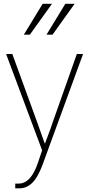

<svg xmlns="http://www.w3.org/2000/svg" viewBox="-20 -777 464 1026"><path d="M228.5 -591.8 329.1 -756.8H378.9L260.7 -591.8ZM107.4 -591.8 208 -756.8H257.8L139.6 -591.8ZM12.7 -488.3H45.9L175.8 -131.8Q183.6 -111.3 197.3 -71.3Q210.9 -31.2 218.8 -10.7H220.7Q254.9 -100.6 265.6 -134.8L390.6 -488.3H423.8L208 101.6Q182.6 170.9 152.3 200.2Q122.1 229.5 83 229.5H61.5V204.1H79.1Q145.5 204.1 182.6 92.8L205.1 26.4Z"/></svg>

Font: Gothic A1 Thin
Style: Regular
Weight: 250
Designer: HanYang I&C Co.,Ltd.
Foundry: HanYang I&C Co.,Ltd.
Version: Version 2.50